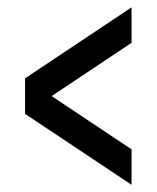

<svg xmlns="http://www.w3.org/2000/svg" viewBox="-20 -606 431 528"><path d="M341.8 -585.9V-488.3L122.1 -341.8L341.8 -195.3V-97.7L48.8 -293V-390.6Z"/></svg>

Font: BabelStone Runic Beorhtnoth
Style: Regular
Weight: 400
Designer: Andrew West
Foundry: BabelStone
Version: Version 7.004;November 9, 2023